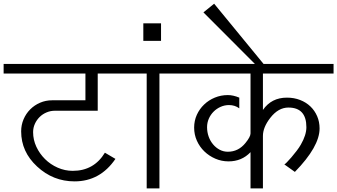

<svg xmlns="http://www.w3.org/2000/svg" viewBox="-20 -1039 1860 1059"><path d="M675.8 -633.3H519V-428.2H282.7Q258.3 -428.2 236.6 -418.9Q214.8 -409.7 198.5 -393.6Q182.1 -377.4 172.4 -356Q162.6 -334.5 162.6 -310.1Q162.6 -268.1 180.4 -229.7Q198.2 -191.4 228.3 -161.6Q258.3 -131.8 298.1 -114.3Q337.9 -96.7 381.3 -96.7Q498 -96.7 558.6 -196.8L616.7 -162.6Q532.2 -38.6 391.1 -38.6Q272.9 -38.6 184.6 -120.6Q96.7 -201.7 96.7 -314.5Q96.7 -350.1 110.1 -381.3Q123.5 -412.6 146.7 -435.8Q169.9 -459 200.9 -472.4Q231.9 -485.8 267.1 -485.8H451.2V-633.3H0V-686.5H675.8Z M970.7 -633.3H859.4V0H789.1V-633.3H670.4V-686.5H970.7Z M868.2 -813.5H770.5V-910.2H868.2Z M1819.8 -633.3H1430.2V-432.6Q1477.1 -500.5 1562.5 -500.5Q1602.1 -500.5 1635.3 -487.5Q1668.5 -474.6 1692.1 -451.9Q1715.8 -429.2 1729.2 -398.2Q1742.7 -367.2 1742.7 -330.6Q1742.7 -230.5 1606.4 -90.8L1548.3 -132.3Q1550.8 -132.3 1562 -143.6Q1573.2 -154.8 1587.4 -171.4Q1601.6 -188 1616 -206.8Q1630.4 -225.6 1639.2 -241.2Q1669.9 -294.4 1669.9 -337.4Q1669.9 -445.8 1570.8 -445.8Q1514.6 -445.8 1470.2 -388.2Q1430.2 -336.4 1430.2 -289.1V0H1361.8V-199.7Q1313.5 -148.9 1240.7 -148.9Q1202.1 -148.9 1167.7 -163.8Q1133.3 -178.7 1107.2 -203.9Q1081.1 -229 1065.9 -262.9Q1050.8 -296.9 1050.8 -335Q1050.8 -373 1065.7 -405.8Q1080.6 -438.5 1106 -462.6Q1131.3 -486.8 1165 -500.7Q1198.7 -514.6 1236.8 -514.6Q1266.1 -514.6 1299.8 -500.5V-441.4Q1275.9 -459.5 1243.2 -459.5Q1218.8 -459.5 1196.8 -449.7Q1174.8 -439.9 1158.2 -423.3Q1141.6 -406.7 1131.8 -384.5Q1122.1 -362.3 1122.1 -337.4Q1122.1 -310.1 1130.9 -285.6Q1139.6 -261.2 1155.3 -242.7Q1170.9 -224.1 1191.7 -213.1Q1212.4 -202.1 1236.8 -202.1Q1294.9 -202.1 1334 -250.5Q1361.8 -284.7 1361.8 -303.2V-633.3H954.1V-686.5H1819.8Z M1438 -681.2H1391.1L1102.1 -970.7L1161.1 -1018.6Z"/></svg>

Font: SakalBharati
Style: Regular
Weight: 400
Designer: CDAC GIST
Foundry: CDAC
Version: 13.02